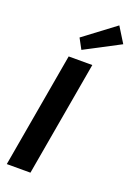

<svg xmlns="http://www.w3.org/2000/svg" viewBox="-176 -1015 750 1080"><g transform="rotate(20 199.0 -475.0)"><path d="M155 0H13.5L133.5 -688H275ZM188 -747 154.5 -809 341.5 -949.5 398.5 -857.5Z"/></g></svg>

Font: Lucymar Sans
Style: Bold Italic
Weight: 700
Italic angle: -10°
Foundry: The League of Moveable Type (original font) / Main changes by Cristiano Sobral with portions from Mirco Monsees
Version: Version 2.00;August 30, 2020;FontCreator 13.0.0.2681 64-bit